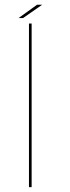

<svg xmlns="http://www.w3.org/2000/svg" viewBox="-20 -772 290 792"><path d="M99.5 0V-675H110.5V0ZM56.5 -697.5 133 -752.5H154L75 -697.5Z"/></svg>

Font: Anybody ExtraExpanded Thin
Style: Regular
Weight: 100
Width: 8
Designer: Tyler Finck
Foundry: Etcetera Type Company
Version: Version 1.010; ttfautohint (v1.8.3) -l 8 -r 50 -G 200 -x 14 